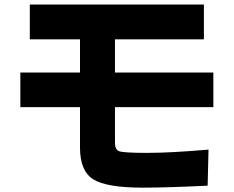

<svg xmlns="http://www.w3.org/2000/svg" viewBox="-20 -780 1040 852"><path d="M70.3 -304.7V-458H335V-605.5H112.3V-759.8H884.8V-605.5H490.2V-458H926.8V-304.7H490.2V-145.5Q490.2 -117.2 507.8 -109.4Q525.4 -101.6 632.3 -101.6Q739.3 -101.6 905.3 -116.2L901.4 43.9Q720.7 52.7 614.3 52.7Q452.1 52.7 393.6 15.6Q335 -21.5 335 -125V-304.7Z"/></svg>

Font: GenEi M Gothic v2 Heavy
Style: Regular
Weight: 800
Version: Version 2.0